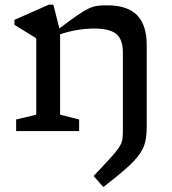

<svg xmlns="http://www.w3.org/2000/svg" viewBox="-20 -544 712 797"><path d="M490 3.5V-327.5Q490 -380 462.8 -402.8Q435.5 -425.5 370.5 -425.5Q334.5 -425.5 296.8 -418.8Q259 -412 229.5 -401.5V-68L308.5 -48V0H47V-48L130.5 -68V-385L40 -441V-461.5L182.5 -524.5H201.5L226.5 -426Q271 -459.5 299 -479Q327 -498.5 346.2 -507.8Q365.5 -517 383 -519.5Q400.5 -522 423.5 -522Q509.5 -522 549.2 -480.8Q589 -439.5 589 -358.5V-18Q589 18.5 582.8 45.2Q576.5 72 558.2 97.5Q540 123 504.2 154.8Q468.5 186.5 409 232.5L368.5 186.5Q412.5 140.5 437.2 113.2Q462 86 473.2 69Q484.5 52 487.2 37.8Q490 23.5 490 3.5Z"/></svg>

Font: Newsreader Caption
Style: Regular
Weight: 400
Designer: Hugues Gentile
Foundry: Production Type
Version: Version 1.001